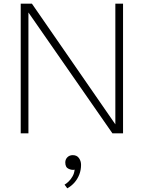

<svg xmlns="http://www.w3.org/2000/svg" viewBox="-20 -727 784 1047"><path d="M93 0V-707H154L609 -49V-707H651V0H593L135 -659V0ZM347 300 332 280Q344 273 355.5 261.5Q367 250 376 234Q385 218 387 198Q374 202 355 194Q336 186 336 159Q336 142 347.5 130.5Q359 119 377 119Q399 119 410.5 135Q422 151 422 172Q422 200 412.5 224.5Q403 249 386.5 268Q370 287 347 300Z"/></svg>

Font: Onest Thin
Style: Regular
Weight: 250
Designer: Dmitri Voloshin, Andrey Kudryavtsev
Foundry: Dmitri Voloshin, Andrey Kudryavtsev
Version: Version 1.000;gftools[0.9.33]